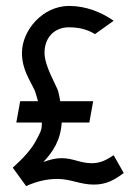

<svg xmlns="http://www.w3.org/2000/svg" viewBox="-20 -610 462 647"><path d="M23 -45 68 17C102 2 135 -7 173 -7C219 -7 250 12 296 12C339 12 366 -4 397 -27L363 -87C340 -72 320 -60 289 -60C251 -60 226 -77 188 -77C166 -77 148 -72 126 -64C158 -98 184 -136 188 -197H281L294 -269H183C181 -280 179 -291 176 -303C168 -326 130 -388 130 -432C130 -484 164 -518 212 -518C248 -518 276 -510 300 -495L363 -540C323 -568 271 -590 213 -590C123 -590 54 -507 54 -432C54 -376 80 -342 98 -303C102 -291 105 -279 108 -269H48L35 -197H121C122 -170 113 -160 106 -145C87 -106 57 -76 23 -45Z"/></svg>

Font: Charger Pro
Style: Nar
Weight: 400
Designer: Jasper
Foundry: Cannot Into Space Fonts
Version: Version 1.09